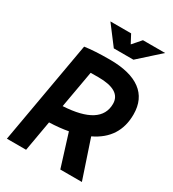

<svg xmlns="http://www.w3.org/2000/svg" viewBox="-213 -1012 1011 1125"><g transform="rotate(30 293.0 -449.0)"><path d="M14.6 0 136.7 -693.4Q202.6 -703.1 305.2 -703.1Q443.8 -703.1 515.1 -650.1Q586.4 -597.2 586.4 -493.7Q586.4 -330.6 435.5 -258.8L522 0H376L307.6 -219.2Q250 -208.5 180.7 -206.1L144.5 0ZM202.1 -328.6Q451.2 -342.3 451.2 -487.3Q451.2 -580.1 298.8 -580.1Q272 -580.1 246.6 -579.6ZM292.5 -771.5 196.3 -898.4H336.4L366.7 -841.3L416.5 -898.4H566.4L425.3 -771.5Z"/></g></svg>

Font: CaskaydiaCove NF
Style: Bold Italic
Weight: 700
Italic angle: -10°
Designer: Aaron Bell
Foundry: Saja Typeworks
Version: Version 2111.001; VTT 6.35;Nerd Fonts 3.2.1